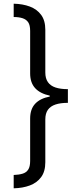

<svg xmlns="http://www.w3.org/2000/svg" viewBox="-20 -852 416 1038"><path d="M347 -296Q307 -296 280 -287Q253 -278 239 -258.5Q225 -239 225 -206V25Q225 75 202.5 105.5Q180 136 141.5 150.5Q103 165 54 166V94Q82 93 102 87Q122 81 132.5 65Q143 49 143 18V-211Q143 -262 170 -291Q197 -320 249 -330V-335Q197 -346 170 -375.5Q143 -405 143 -455V-685Q143 -716 132.5 -731.5Q122 -747 102 -753.5Q82 -760 54 -760V-832Q103 -831 141.5 -816.5Q180 -802 202.5 -771.5Q225 -741 225 -691V-460Q225 -428 239 -408Q253 -388 280 -379Q307 -370 347 -370Z"/></svg>

Font: hindi115
Style: Book
Weight: 400
Designer: Jelle Bosma - Monotype Design Team
Foundry: Monotype Imaging Inc.
Version: Version 2.003